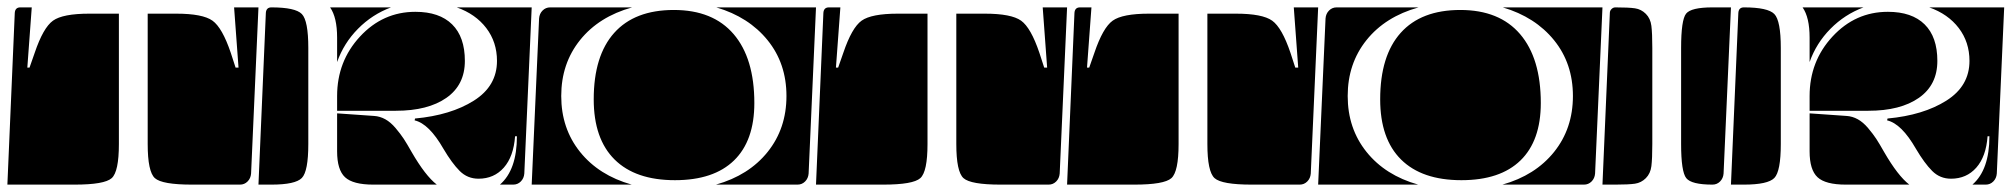

<svg xmlns="http://www.w3.org/2000/svg" viewBox="-20 -510 5448 520"><path d="M0 -10 20 -475Q21 -490 35 -490H66L54 -327H60L74 -367Q97 -435 123.5 -454Q150 -473 222 -473H302V-120Q302 -45 282.5 -27.5Q263 -10 182 -10ZM380 -120V-473H457Q529 -473 555.5 -454Q582 -435 605 -367L618 -327H626L614 -490H680L660 -40Q659 -27 650.5 -18.5Q642 -10 630 -10H500Q419 -10 399.5 -27.5Q380 -45 380 -120Z M680 -10 700 -475Q701 -490 715 -490Q780 -490 797.5 -472Q815 -454 815 -380V-120Q815 -46 797.5 -28Q780 -10 715 -10ZM874 -490H1039Q988 -471 949.5 -432Q911 -393 893 -342V-408Q893 -463 874 -490ZM1103 -184 1104 -189Q1201 -198 1263.5 -237.5Q1326 -277 1326 -345Q1326 -396 1297 -434Q1268 -472 1217 -490H1420L1400 -40Q1399 -27 1390.5 -18.5Q1382 -10 1370 -10H1334Q1380 -50 1380 -141H1375Q1371 -86 1344.5 -56Q1318 -26 1276 -26Q1246 -26 1225 -47Q1204 -68 1181 -107Q1142 -175 1103 -184ZM893 -100V-203L993 -196Q1009 -195 1023.5 -187Q1038 -179 1051.5 -163Q1065 -147 1073.5 -134Q1082 -121 1095 -98Q1132 -34 1163 -10H991Q936 -10 914.5 -30Q893 -50 893 -100ZM893 -210V-250Q893 -344 955 -411Q1017 -478 1105 -478Q1170 -478 1204.5 -444Q1239 -410 1239 -345Q1239 -280 1189 -245Q1139 -210 1052 -210Z M1420 -10 1440 -460Q1441 -473 1449.5 -481.5Q1458 -490 1470 -490H1692Q1602 -465 1551 -401.5Q1500 -338 1500 -250Q1500 -162 1551 -98.5Q1602 -35 1691 -10ZM1919 -10Q2008 -35 2059 -98.5Q2110 -162 2110 -250Q2110 -338 2059 -401Q2008 -464 1920 -490H2190L2170 -40Q2169 -27 2160.5 -18.5Q2152 -10 2140 -10ZM1588 -241Q1588 -359 1643.5 -421Q1699 -483 1805 -483Q1911 -483 1967 -417.5Q2023 -352 2023 -231Q2023 -129 1968 -75.5Q1913 -22 1808 -22Q1701 -22 1644.5 -78Q1588 -134 1588 -241Z M2190 -10 2210 -475Q2211 -490 2225 -490H2256L2244 -327H2250L2264 -367Q2287 -435 2313.5 -454Q2340 -473 2412 -473H2492V-120Q2492 -45 2472.5 -27.5Q2453 -10 2372 -10ZM2570 -120V-473H2647Q2719 -473 2745.5 -454Q2772 -435 2795 -367L2808 -327H2816L2804 -490H2870L2850 -40Q2849 -27 2840.5 -18.5Q2832 -10 2820 -10H2690Q2609 -10 2589.5 -27.5Q2570 -45 2570 -120Z M2870 -10 2890 -475Q2891 -490 2905 -490H2936L2924 -327H2930L2944 -367Q2967 -435 2993.5 -454Q3020 -473 3092 -473H3172V-120Q3172 -45 3152.5 -27.5Q3133 -10 3052 -10ZM3250 -120V-473H3327Q3399 -473 3425.5 -454Q3452 -435 3475 -367L3488 -327H3496L3484 -490H3550L3530 -40Q3529 -27 3520.5 -18.5Q3512 -10 3500 -10H3370Q3289 -10 3269.5 -27.5Q3250 -45 3250 -120Z M3550 -10 3570 -460Q3571 -473 3579.5 -481.5Q3588 -490 3600 -490H3822Q3732 -465 3681 -401.5Q3630 -338 3630 -250Q3630 -162 3681 -98.5Q3732 -35 3821 -10ZM4049 -10Q4138 -35 4189 -98.5Q4240 -162 4240 -250Q4240 -338 4189 -401Q4138 -464 4050 -490H4320L4300 -40Q4299 -27 4290.5 -18.5Q4282 -10 4270 -10ZM3718 -241Q3718 -359 3773.5 -421Q3829 -483 3935 -483Q4041 -483 4097 -417.5Q4153 -352 4153 -231Q4153 -129 4098 -75.5Q4043 -22 3938 -22Q3831 -22 3774.5 -78Q3718 -134 3718 -241Z M4533 -120V-380Q4533 -456 4546.5 -473Q4560 -490 4618 -490H4668L4648 -40Q4647 -27 4638.5 -18.5Q4630 -10 4618 -10Q4561 -10 4547 -27.5Q4533 -45 4533 -120ZM4320 -10 4340 -475Q4340 -481 4344.5 -485.5Q4349 -490 4355 -490Q4391 -490 4408 -487.5Q4425 -485 4437.5 -472.5Q4450 -460 4452.5 -440Q4455 -420 4455 -380V-120Q4455 -80 4452.5 -60Q4450 -40 4437.5 -27.5Q4425 -15 4408 -12.5Q4391 -10 4355 -10Z M4668 -10 4688 -475Q4689 -490 4703 -490Q4768 -490 4785.5 -472Q4803 -454 4803 -380V-120Q4803 -46 4785.5 -28Q4768 -10 4703 -10ZM4862 -490H5027Q4976 -471 4937.5 -432Q4899 -393 4881 -342V-408Q4881 -463 4862 -490ZM5091 -184 5092 -189Q5189 -198 5251.5 -237.5Q5314 -277 5314 -345Q5314 -396 5285 -434Q5256 -472 5205 -490H5408L5388 -40Q5387 -27 5378.5 -18.5Q5370 -10 5358 -10H5322Q5368 -50 5368 -141H5363Q5359 -86 5332.5 -56Q5306 -26 5264 -26Q5234 -26 5213 -47Q5192 -68 5169 -107Q5130 -175 5091 -184ZM4881 -100V-203L4981 -196Q4997 -195 5011.5 -187Q5026 -179 5039.5 -163Q5053 -147 5061.5 -134Q5070 -121 5083 -98Q5120 -34 5151 -10H4979Q4924 -10 4902.5 -30Q4881 -50 4881 -100ZM4881 -210V-250Q4881 -344 4943 -411Q5005 -478 5093 -478Q5158 -478 5192.5 -444Q5227 -410 5227 -345Q5227 -280 5177 -245Q5127 -210 5040 -210Z"/></svg>

Font: PrimecolorB
Style: Medium
Weight: 500
Designer: gluk
Foundry: gluk
Version: Version 0.672